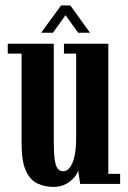

<svg xmlns="http://www.w3.org/2000/svg" viewBox="-20 -686 478 716"><path d="M179 11Q146.5 11 119.5 -1.8Q92.5 -14.5 76.5 -49.2Q60.5 -84 60.5 -151V-486H9V-523H180.5V-164.5Q180.5 -116.5 184 -91.2Q187.5 -66 195.5 -56.8Q203.5 -47.5 216 -47.5Q230 -47.5 241 -62Q252 -76.5 258 -104Q264 -131.5 264 -171V-486H218.5V-523H384V-37.5H428V0H279L271.5 -51Q269 -39.5 257.2 -25Q245.5 -10.5 225.8 0.2Q206 11 179 11ZM133.5 -564 207.5 -665.5H242.5L315.5 -564H271L224.5 -629.5L177.5 -564Z"/></svg>

Font: Imbue Thin 10pt
Style: Bold
Weight: 700
Version: Version 1.102